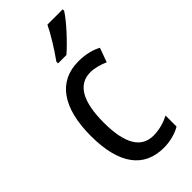

<svg xmlns="http://www.w3.org/2000/svg" viewBox="-246 -817 879 879"><g transform="rotate(-45 193.5 -378.0)"><path d="M366 -757V-766H267C245 -721 211 -666 176 -617V-606H230C272 -642 341 -716 366 -757ZM245 10C284 10 325 0 355 -18V-89C323 -73 288 -63 251 -63C172 -63 132 -131 132 -266C132 -403 172 -473 252 -473C279 -473 310 -464 337 -452L362 -521C333 -537 294 -547 248 -547C119 -547 47 -448 47 -265C47 -80 119 10 245 10Z"/></g></svg>

Font: Noto Sans Devanagari UI Condensed
Style: Regular
Weight: 400
Width: 3
Designer: Jelle Bosma - Monotype Design Team
Foundry: Monotype Imaging Inc.
Version: Version 2.004